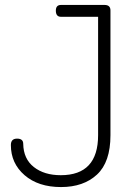

<svg xmlns="http://www.w3.org/2000/svg" viewBox="-20 -751 543 777"><path d="M377 -683H227Q206 -683 206 -708Q206 -731 227 -731H403Q427 -731 427 -709V-204Q427 -95 372.5 -44.5Q318 6 227 6Q135 6 79.5 -42Q24 -90 24 -164Q24 -190 49 -190Q74 -190 74 -169Q75 -108 117 -75Q159 -42 226 -42Q377 -42 377 -204Z"/></svg>

Font: Dosis
Style: Light
Weight: 300
Designer: Edgar Tolentino, Pablo Impallari, Igino Marini
Foundry: Edgar Tolentino, Pablo Impallari, Igino Marini
Version: Version 1.007